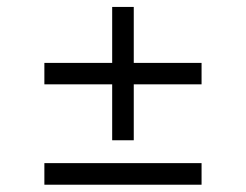

<svg xmlns="http://www.w3.org/2000/svg" viewBox="-20 -565 692 540"><path d="M356.2 -388.1V-545.5H295.5V-388.1H104.8V-327.8H295.5V-170.5H356.2V-327.8H546.9V-388.1ZM104.8 -45.5H546.9V-106.2H104.8Z"/></svg>

Font: TID UI Light
Style: Regular
Weight: 300
Designer: The TID Project Authors
Foundry: Bakken & Bæck
Version: Version 1.001;hotconv 1.0.109;makeotfexe 2.5.65596